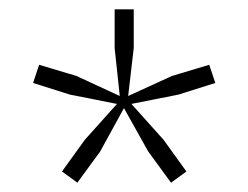

<svg xmlns="http://www.w3.org/2000/svg" viewBox="-20 -849 533 412"><path d="M113 -481 162 -549 231 -626 130 -646 51 -671 64 -710 144 -686 237 -643 226 -746V-829H267V-746L255 -643L349 -686L429 -710L442 -671L363 -646L262 -626L331 -549L380 -481L347 -457L298 -524L246 -617L195 -524L146 -457Z"/></svg>

Font: Encode Sans Normal
Style: ExtraLight
Weight: 200
Designer: Pablo Impallari, Andres Torresi
Foundry: Pablo Impallari, Andres Torresi
Version: Version 1.000; ttfautohint (v1.00) -l 8 -r 50 -G 200 -x 14 -